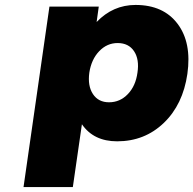

<svg xmlns="http://www.w3.org/2000/svg" viewBox="-20 -571 790 785"><path d="M76.2 193.8 182.1 -543.9H383.8L375 -481Q441.9 -550.8 534.2 -550.8Q647.9 -550.8 706.1 -473.6Q764.2 -396.5 746.1 -269Q728 -143.6 649.7 -68.4Q571.3 6.8 459 6.8Q362.8 6.8 314.9 -63L277.8 193.8ZM345.2 -273.9Q337.9 -219.7 360.1 -186.3Q382.3 -152.8 425.8 -152.8Q470.7 -152.8 502.7 -186.3Q534.7 -219.7 542 -273.9Q550.3 -328.1 528.1 -361.6Q505.9 -395 460.9 -395Q417.5 -395 385.5 -361.6Q353.5 -328.1 345.2 -273.9Z"/></svg>

Font: Trueno ExtraBold
Style: Italic
Weight: 800
Designer: Julieta Ulanovsky
Foundry: Julieta Ulanovsky
Version: Version 3.001b | FøM Fix